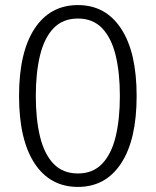

<svg xmlns="http://www.w3.org/2000/svg" viewBox="-20 -725 613 756"><path d="M287 11Q177 11 116 -82Q55 -175 55 -347Q55 -519 116 -612Q177 -705 287 -705Q396 -705 457 -612Q518 -519 518 -347Q518 -175 457 -82Q396 11 287 11ZM287 -42Q346 -42 382.5 -80.5Q419 -119 435.5 -187.5Q452 -256 452 -347Q452 -438 435.5 -506.5Q419 -575 382.5 -613.5Q346 -652 287 -652Q227 -652 190.5 -613.5Q154 -575 137.5 -506.5Q121 -438 121 -347Q121 -256 137.5 -187.5Q154 -119 190.5 -80.5Q227 -42 287 -42Z"/></svg>

Font: Murecho Light
Style: Regular
Weight: 300
Designer: Neil Summerour
Foundry: Positype
Version: Version 1.010; ttfautohint (v1.8.3)